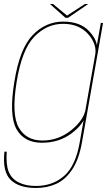

<svg xmlns="http://www.w3.org/2000/svg" viewBox="-34 -706 559 955"><path d="M144.5 229Q201 229 246.5 208Q292 187 325.2 137Q358.5 87 373.5 3L478.5 -592H467.5L445 -465L362.5 2Q342 119.5 284.8 169.2Q227.5 219 144.5 219Q94 219 58.8 201.2Q23.5 183.5 9.2 148Q-5 112.5 -0.5 48.5H-12Q-22.5 148 19 188.5Q60.5 229 144.5 229ZM174.5 4Q259.5 4 321.2 -42.2Q383 -88.5 391 -134.5L392 -163Q382.5 -108 319.2 -57.5Q256 -7 177 -7Q96.5 -7 59.5 -71.2Q22.5 -135.5 48.5 -297Q74.5 -459.5 136.8 -523.5Q199 -587.5 279.5 -587.5Q358.5 -587.5 403.8 -537.2Q449 -487 439.5 -432L447.5 -458Q455 -501 410.5 -549.8Q366 -598.5 281 -598.5Q193 -598.5 128.2 -531.2Q63.5 -464 37 -297Q10 -131 48.2 -63.5Q86.5 4 174.5 4ZM291.5 -617.5H304.5L404.5 -686H388L299.5 -628.5L230 -686H214.5Z"/></svg>

Font: Anybody Thin
Style: Italic
Weight: 100
Italic angle: -10°
Designer: Tyler Finck
Foundry: Etcetera Type Company
Version: Version 1.114;gftools[0.9.25]